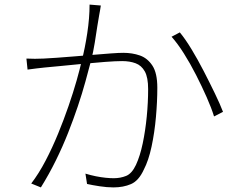

<svg xmlns="http://www.w3.org/2000/svg" viewBox="-20 -797 1040 836"><path d="M419 -773Q418 -764 416 -754Q414 -744 412 -732Q409 -718 404 -684.5Q399 -651 392.5 -610.5Q386 -570 377 -535Q366 -493 352 -442Q338 -391 319 -334.5Q300 -278 276.5 -218.5Q253 -159 223.5 -99Q194 -39 158 19L116 2Q149 -41 178.5 -97.5Q208 -154 233 -215Q258 -276 278.5 -335.5Q299 -395 313.5 -446Q328 -497 336 -533Q350 -587 360 -653Q370 -719 370 -777ZM763 -656Q787 -627 814 -582.5Q841 -538 867 -487.5Q893 -437 915.5 -390.5Q938 -344 951 -310L912 -290Q901 -326 880 -373.5Q859 -421 833.5 -471Q808 -521 780.5 -564.5Q753 -608 727 -637ZM95 -542Q115 -541 132 -541Q149 -541 170 -542Q192 -543 227 -545.5Q262 -548 304.5 -551.5Q347 -555 388.5 -558.5Q430 -562 464 -564.5Q498 -567 517 -567Q556 -567 589 -555.5Q622 -544 643.5 -511.5Q665 -479 665 -415Q665 -355 659 -287.5Q653 -220 640 -159Q627 -98 606 -58Q584 -10 550.5 4.5Q517 19 474 19Q446 19 413.5 14Q381 9 359 4L352 -41Q375 -34 397.5 -29.5Q420 -25 440 -23Q460 -21 475 -21Q504 -21 529 -31Q554 -41 572 -79Q590 -118 601.5 -173Q613 -228 619 -289.5Q625 -351 625 -409Q625 -460 610.5 -486Q596 -512 570.5 -521.5Q545 -531 512 -531Q484 -531 438 -527.5Q392 -524 340 -519Q288 -514 243 -509.5Q198 -505 174 -503Q160 -502 138.5 -499Q117 -496 100 -494Z"/></svg>

Font: Noto Sans SC Thin ExtraLight
Style: Regular
Weight: 250
Version: Version 2.004-H2;hotconv 1.0.118;makeotfexe 2.5.65603